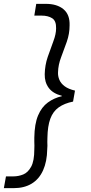

<svg xmlns="http://www.w3.org/2000/svg" viewBox="-40 -830 474 996"><path d="M198 -810Q256 -810 289.5 -782Q323 -754 321 -698Q321 -655 306.5 -613.5Q292 -572 277 -533Q262 -494 261 -455Q260 -435 268 -416Q276 -397 295.5 -382.5Q315 -368 349 -360L339 -303Q294 -294 264.5 -273Q235 -252 221 -214Q207 -176 206 -116Q205 -104 205.5 -93.5Q206 -83 206 -74Q206 -65 205 -56Q204 8 183.5 53.5Q163 99 124.5 122.5Q86 146 31 146H-20L-9 85H29Q56 85 80.5 75Q105 65 121.5 35Q138 5 138 -55Q139 -65 138.5 -74.5Q138 -84 138 -94.5Q138 -105 138 -116Q139 -187 157.5 -231Q176 -275 208.5 -298.5Q241 -322 281 -331V-333Q234 -345 212.5 -374.5Q191 -404 192 -445Q193 -492 207.5 -534.5Q222 -577 236.5 -615Q251 -653 251 -683Q252 -722 230.5 -735.5Q209 -749 176 -749H138L148 -810Z"/></svg>

Font: DM Sans 20pt Light
Style: Italic
Weight: 300
Italic angle: -10°
Version: Version 4.004;gftools[0.9.30]